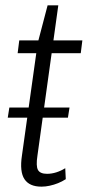

<svg xmlns="http://www.w3.org/2000/svg" viewBox="-20 -691 391 718"><path d="M135 7Q90 7 71.5 -21Q53 -49 62 -109L121 -530L158 -671H198L120 -109Q114 -70 122 -55.5Q130 -41 156 -41Q173 -41 190.5 -46.5Q208 -52 224 -62L226 -21Q212 -12 197 -6Q182 0 166 3.5Q150 7 135 7ZM52 -540H288L282 -492H46ZM240 -289 234 -251H9L15 -289Z"/></svg>

Font: Pathway Extreme Condensed Thin
Style: Italic
Weight: 250
Width: 3
Italic angle: -8°
Version: Version 1.001;gftools[0.9.26]